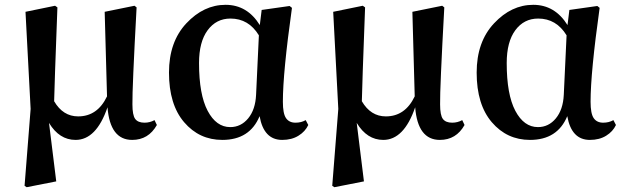

<svg xmlns="http://www.w3.org/2000/svg" viewBox="-20 -571 2620 805"><path d="M627.9 -67.4 637.7 -46.9Q602.5 15.6 534.2 15.6Q441.4 15.6 430.7 -121.1Q383.8 15.6 296.9 15.6Q228.5 15.6 185.5 -55.7L215.8 189.5L91.8 213.9L83 208L108.4 -114.3L86.9 -521.5L210.9 -546.9L220.7 -540Q208 -203.1 207 -146.5Q244.1 -83 307.6 -83Q388.7 -83 428.7 -167L418.9 -521.5L543.9 -546.9L552.7 -540Q534.2 -199.2 535.2 -133.8Q535.2 -87.9 546.9 -72.3Q558.6 -56.6 585.9 -56.6Q608.4 -56.6 627.9 -67.4Z M1053.7 -173.8 1065.4 -422.9Q1022.5 -493.2 946.3 -493.2Q886.7 -493.2 850.6 -444.3Q814.5 -395.5 814.5 -306.6Q814.5 -174.8 850.6 -106.4Q886.7 -38.1 945.3 -38.1Q990.2 -38.1 1020.5 -74.7Q1050.8 -111.3 1053.7 -173.8ZM1261.7 -67.4 1272.5 -46.9Q1259.8 -19.5 1231.4 -2Q1203.1 15.6 1163.1 15.6Q1085.9 15.6 1068.4 -84Q1027.3 15.6 912.1 15.6Q815.4 15.6 752 -58.6Q688.5 -132.8 688.5 -266.6Q688.5 -395.5 761.2 -473.1Q834 -550.8 925.8 -550.8Q1016.6 -550.8 1069.3 -465.8L1077.1 -529.3L1194.3 -545.9L1204.1 -538.1Q1166 -266.6 1166 -144.5Q1166 -94.7 1179.2 -75.7Q1192.4 -56.6 1218.8 -56.6Q1243.2 -56.6 1261.7 -67.4Z M1918 -67.4 1927.7 -46.9Q1892.6 15.6 1824.2 15.6Q1731.4 15.6 1720.7 -121.1Q1673.8 15.6 1586.9 15.6Q1518.6 15.6 1475.6 -55.7L1505.9 189.5L1381.8 213.9L1373 208L1398.4 -114.3L1377 -521.5L1501 -546.9L1510.7 -540Q1498 -203.1 1497.1 -146.5Q1534.2 -83 1597.7 -83Q1678.7 -83 1718.8 -167L1709 -521.5L1834 -546.9L1842.8 -540Q1824.2 -199.2 1825.2 -133.8Q1825.2 -87.9 1836.9 -72.3Q1848.6 -56.6 1876 -56.6Q1898.4 -56.6 1918 -67.4Z M2343.8 -173.8 2355.5 -422.9Q2312.5 -493.2 2236.3 -493.2Q2176.8 -493.2 2140.6 -444.3Q2104.5 -395.5 2104.5 -306.6Q2104.5 -174.8 2140.6 -106.4Q2176.8 -38.1 2235.4 -38.1Q2280.3 -38.1 2310.5 -74.7Q2340.8 -111.3 2343.8 -173.8ZM2551.8 -67.4 2562.5 -46.9Q2549.8 -19.5 2521.5 -2Q2493.2 15.6 2453.1 15.6Q2376 15.6 2358.4 -84Q2317.4 15.6 2202.1 15.6Q2105.5 15.6 2042 -58.6Q1978.5 -132.8 1978.5 -266.6Q1978.5 -395.5 2051.3 -473.1Q2124 -550.8 2215.8 -550.8Q2306.6 -550.8 2359.4 -465.8L2367.2 -529.3L2484.4 -545.9L2494.1 -538.1Q2456.1 -266.6 2456.1 -144.5Q2456.1 -94.7 2469.2 -75.7Q2482.4 -56.6 2508.8 -56.6Q2533.2 -56.6 2551.8 -67.4Z"/></svg>

Font: GenRyuMin TW TTF Bold
Style: Regular
Weight: 700
Version: Version 1.300